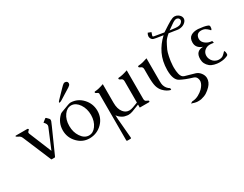

<svg xmlns="http://www.w3.org/2000/svg" viewBox="-99 -1347 2856 2249"><g transform="rotate(-30 1328.5 -222.0)"><path d="M168.5 -382.3 293 -78.6 402.3 -340.3Q406.2 -350.1 406.2 -359.4Q406.2 -376.5 393.1 -392.1L377.4 -410.6L419.9 -444.3Q422.4 -446.8 425.3 -446.8Q428.7 -446.8 432.6 -443.4L459 -416.5Q467.3 -407.7 467.3 -395.5Q467.3 -388.2 464.4 -379.9Q456.5 -357.4 441.9 -326.7L296.4 -1Q293.9 3.9 291.5 6.8Q289.6 8.8 286.6 8.8H246.1Q243.7 8.8 241.2 6.3Q239.7 4.4 234.4 -10.3L79.1 -379.4Q71.3 -397.9 55.7 -408.2Q45.4 -414.6 36.1 -418.7Q26.9 -422.9 21 -427.2Q16.6 -429.7 15.6 -433.1Q14.2 -435.1 14.2 -437Q14.2 -438 15.1 -439.5Q16.6 -441.9 20.5 -441.9H176.3Q180.2 -441.9 183.6 -439.5Q187 -437 189 -433.1Q189.5 -431.6 189.5 -430.7Q189.5 -426.3 184.6 -422.4Q168.9 -408.2 167.5 -403.3Q165.5 -399.4 165.5 -395Q165.5 -389.2 168.5 -382.3Z M772.5 -457Q864.7 -453.1 929 -383.8Q993.2 -314.5 994.6 -219.2V-216.3Q994.6 -119.1 927.7 -52.2Q859.4 16.1 761.2 19H754.9Q662.6 19 596.2 -49.8Q527.8 -120.6 527.8 -217.8V-219.2Q528.3 -324.7 606.4 -397.5Q615.7 -405.8 633.5 -412.1Q651.4 -418.5 686.5 -431.6Q707 -439.5 732.4 -448.7Q756.3 -457 771 -457ZM691.9 -533.2Q671.4 -520.5 659.7 -520.5Q658.2 -520.5 656.7 -521Q652.8 -521.5 652.8 -524.4Q652.8 -531.2 669.4 -548.8L726.1 -607.4Q737.8 -619.1 768.3 -651.1Q798.8 -683.1 810.5 -689.9Q820.3 -695.8 830.6 -695.8Q838.4 -695.8 846.7 -692.4Q865.2 -684.6 865.2 -661.6Q865.2 -648.4 855.2 -638.4Q845.2 -628.4 835.4 -622.6ZM762.7 -424.3H756.8Q701.2 -424.3 661.6 -369.6Q619.6 -311.5 619.6 -226.6V-224.6Q619.6 -141.1 661.1 -79.6Q702.6 -17.1 761.7 -14.2H768.1Q823.2 -14.2 862.8 -68.8Q904.8 -126.5 905.3 -211.4Q905.3 -296.4 863.3 -358.6Q821.3 -420.9 762.7 -424.3Z M1442.9 -356.9Q1442.9 -387.2 1418.7 -395.8Q1394.5 -404.3 1394.5 -416.5Q1394.5 -426.3 1404.3 -426.3Q1428.7 -427.2 1459 -434.1Q1490.2 -441.4 1528.3 -454.6V-67.4Q1528.3 -36.6 1552.7 -29.1Q1577.1 -21.5 1577.1 -9.8Q1577.1 0 1567.4 0H1442.4V-41L1344.2 -2.9Q1315.4 7.8 1287.1 7.8Q1279.8 7.8 1272.5 6.8Q1236.8 3.4 1210.4 -11.2Q1167.5 -35.2 1150.9 -65.9Q1150.9 -40 1153.3 -10.3L1175.8 252.4V253.4Q1175.8 262.7 1166 262.7H1122.6Q1113.3 262.7 1113.3 252.4V-384.8Q1102.1 -396.5 1088.1 -402.1Q1074.2 -407.7 1074.2 -416.5Q1074.2 -426.3 1084 -426.3Q1110.4 -427.2 1139.6 -434.6Q1156.2 -438.5 1171.9 -443.6Q1187.5 -448.7 1204.6 -454.6V-201.2Q1204.6 -117.2 1242.7 -70.8Q1274.4 -31.7 1321.8 -31.7Q1345.7 -31.7 1373.5 -42L1442.9 -67.9Z M1799.3 -150.4Q1799.3 -113.8 1805.2 -94.7Q1820.3 -44.9 1865.2 -18.6V4.9Q1812.5 -7.3 1769 -52.7Q1738.3 -85 1725.8 -130.4Q1713.4 -175.8 1713.4 -270V-362.8Q1713.4 -393.6 1689.7 -402.1Q1666 -410.6 1666 -422.4Q1666 -432.6 1675.8 -432.6Q1707 -434.1 1737.8 -442.1Q1768.6 -450.2 1799.3 -460.9Z M2170.4 -585.4Q2122.6 -545.9 2104 -513.4Q2085.4 -481 2060.5 -427.2Q2049.8 -403.8 2037.6 -347.2Q2025.4 -290.5 2022.5 -230Q2022 -217.3 2022 -205.6Q2022 -158.7 2031.2 -118.7Q2042.5 -68.4 2079.1 -58.1L2212.4 -20Q2247.1 -8.8 2272 23.7Q2296.9 56.2 2297.9 92.8V93.8Q2297.9 148.9 2253.4 195.3Q2225.1 224.6 2193.6 244.6Q2162.1 264.6 2116.7 274.9Q2100.1 278.3 2076.2 278.3Q2066.9 278.3 2056.2 277.8Q2043.5 276.9 2030.3 272.9L1985.8 259.3L2011.2 244.1H2019.5Q2062 241.2 2099.6 220.7Q2137.2 200.2 2164.6 173.3Q2206.1 130.4 2211.4 89.8Q2211.9 85 2211.9 79.6Q2211.9 60.5 2203.1 41.5Q2191.9 18.1 2161.6 9.3Q2066.4 -18.6 2003.4 -52.5Q1940.4 -86.4 1940.4 -219.2Q1941.9 -339.4 1985.8 -430.9Q2029.8 -522.5 2107.9 -594.7L2020 -608.4Q2002 -611.3 1985.6 -615.5Q1969.2 -619.6 1959.5 -632.8Q1946.8 -649.4 1946.8 -668.9Q1946.8 -689.5 1961.4 -713.4L2003.4 -697.3Q2000 -683.6 1992.2 -663.6Q1989.3 -657.2 1989.3 -652.8Q1989.3 -642.6 2002 -640.6L2133.3 -618.2Q2158.2 -634.8 2214.6 -671.1Q2271 -707.5 2299.3 -716.8Q2314.5 -721.7 2328.6 -721.7Q2352.1 -721.7 2373 -708Q2406.2 -686 2410.6 -655.3Q2411.1 -651.4 2411.1 -647.5Q2411.1 -621.1 2387.7 -599.1Q2360.8 -573.2 2318.8 -567.9Q2308.6 -566.4 2298.8 -566.4Q2286.6 -566.4 2275.4 -568.8Q2254.9 -572.3 2237.3 -575.2Q2225.1 -576.7 2205.8 -579.6Q2186.5 -582.5 2170.4 -585.4ZM2196.8 -607.9Q2217.8 -604.5 2271 -599.1Q2282.7 -598.1 2293 -598.1Q2329.6 -598.1 2347.7 -612.8Q2370.1 -630.9 2370.1 -649.9Q2370.1 -654.3 2369.1 -658.7Q2362.3 -682.1 2333 -686.5H2329.6Q2307.1 -686.5 2262.7 -654.3Q2213.9 -619.1 2196.8 -607.9Z M2516.6 9.3Q2485.8 9.3 2449.2 -0.2Q2412.6 -9.8 2392.1 -27.3Q2339.4 -70.8 2338.9 -134.8V-138.7Q2338.9 -245.1 2440.4 -246.1Q2358.4 -275.4 2357.9 -347.7V-350.6Q2357.9 -411.1 2397.5 -435.1Q2431.2 -455.6 2478.5 -455.6Q2487.3 -455.6 2496.1 -455.1Q2531.2 -452.1 2563.2 -446.5Q2595.2 -440.9 2619.1 -430.7Q2632.3 -425.3 2633.8 -413.6V-408.7Q2633.8 -389.6 2630.4 -379.9Q2625.5 -366.7 2620.6 -366.7Q2618.7 -366.7 2616.7 -368.7Q2613.3 -372.6 2605.5 -381.3Q2591.8 -395.5 2571 -408.7Q2550.3 -421.9 2516.1 -422.9H2514.6Q2478.5 -422.9 2460 -401.4Q2443.8 -381.3 2443.4 -349.1Q2443.4 -307.6 2485.4 -277.8Q2519 -253.9 2567.4 -251L2573.7 -223.6Q2549.3 -228 2522 -229H2518.6Q2492.7 -229 2472.2 -217.8Q2435.5 -198.7 2424.8 -163.6Q2420.4 -148.4 2420.4 -133.3Q2420.4 -113.3 2428.7 -92.8Q2447.8 -47.4 2491.2 -30.3Q2508.3 -23.4 2525.9 -22.9H2531.7Q2567.4 -22.9 2588.4 -40.5Q2610.4 -59.1 2624 -75.2Q2626.5 -78.1 2628.9 -78.1Q2634.8 -78.1 2639.6 -57.6Q2641.1 -49.3 2641.1 -36.6V-29.8Q2639.6 -18.6 2626.5 -12.7Q2602.5 -2.4 2579.8 3.2Q2557.1 8.8 2516.6 9.3Z"/></g></svg>

Font: Caudex
Style: Regular
Weight: 400
Version: Version 1.01